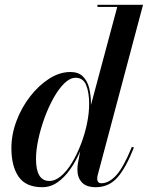

<svg xmlns="http://www.w3.org/2000/svg" viewBox="-20 -770 616 800"><path d="M359 -336Q359 -334.5 359 -332.5L468.5 -741H386V-750H576L387 -40Q385 -32.5 385 -24.5Q385 -18 388.8 -12.2Q392.5 -6.5 402.5 -6.5Q434 -6.5 464.2 -39.5Q494.5 -72.5 529.5 -158L538 -155.5Q504.5 -70 468.8 -30Q433 10 379 10Q339.5 10 321 -10.2Q302.5 -30.5 302.5 -63Q302.5 -68 303 -75.8Q303.5 -83.5 305 -91.5L314 -139.5Q296.5 -99 272.8 -65Q249 -31 219.8 -10.5Q190.5 10 156 10Q88 10 57.8 -33.5Q27.5 -77 27.5 -152.5Q27.5 -210 48.8 -266.2Q70 -322.5 105.8 -368.5Q141.5 -414.5 185 -442.2Q228.5 -470 273.5 -470Q306.5 -470 325.2 -451.8Q344 -433.5 351.5 -403.2Q359 -373 359 -336ZM351.5 -337Q351.5 -384.5 339 -415.2Q326.5 -446 295 -446Q272 -446 248.5 -423.2Q225 -400.5 203.8 -362.8Q182.5 -325 166 -280Q149.5 -235 139.8 -190Q130 -145 130 -108Q130 -16 185.5 -16Q210.5 -16 234.8 -36.8Q259 -57.5 280 -92.2Q301 -127 317.2 -169.2Q333.5 -211.5 342.5 -255.2Q351.5 -299 351.5 -337Z"/></svg>

Font: Bodoni* 24pt Medium
Style: Italic
Weight: 500
Italic angle: -13°
Version: Version 2.3